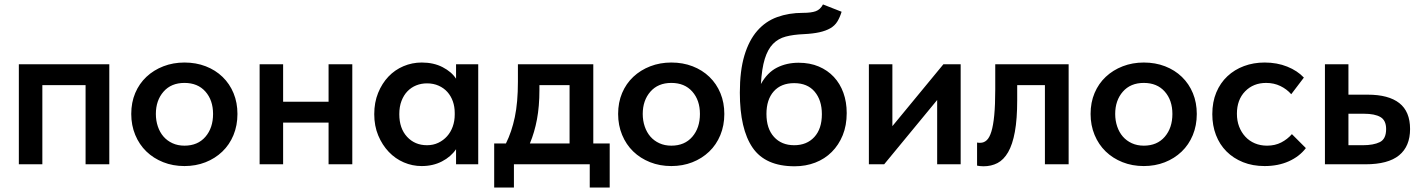

<svg xmlns="http://www.w3.org/2000/svg" viewBox="-20 -741 6401 866"><path d="M65 -451H473V0H366V-357H171V0H65Z M812 8Q760 8 716 -9.5Q672 -27 640 -58Q608 -89 590 -132.5Q572 -176 572 -227Q572 -279 590 -321.5Q608 -364 640.5 -394.5Q673 -425 717 -442Q761 -459 812 -459Q864 -459 908 -442Q952 -425 984 -394Q1016 -363 1033.5 -320.5Q1051 -278 1051 -227Q1051 -175 1033 -131.5Q1015 -88 982.5 -57Q950 -26 906.5 -9Q863 8 812 8ZM812 -84Q872 -84 906.5 -124Q941 -164 941 -227Q941 -289 906.5 -328Q872 -367 812 -367Q752 -367 717.5 -327.5Q683 -288 683 -227Q683 -197 692 -170.5Q701 -144 717.5 -125Q734 -106 758 -95Q782 -84 812 -84Z M1462 -188H1257V0H1151V-451H1257V-282H1462V-451H1569V0H1462Z M1882 8Q1840 8 1801.5 -8.5Q1763 -25 1733.5 -56Q1704 -87 1686 -130Q1668 -173 1668 -226Q1668 -279 1685.5 -322Q1703 -365 1732 -395.5Q1761 -426 1800 -442.5Q1839 -459 1882 -459Q1936 -459 1976.5 -438Q2017 -417 2037 -386V-451H2137V0H2037V-68Q2014 -34 1973.5 -13Q1933 8 1882 8ZM1906 -86Q1934 -86 1957 -97Q1980 -108 1996.5 -126.5Q2013 -145 2022 -170Q2031 -195 2031 -224V-232Q2031 -260 2022.5 -284Q2014 -308 1998 -326Q1982 -344 1958.5 -354.5Q1935 -365 1906 -365Q1880 -365 1857.5 -356Q1835 -347 1818 -329.5Q1801 -312 1791 -286Q1781 -260 1781 -226Q1781 -162 1816 -124Q1851 -86 1906 -86Z M2209 -94H2262Q2288 -146 2302 -212.5Q2316 -279 2316 -372V-451H2656V-94H2730V105H2640V0H2298V105H2209ZM2413 -335Q2413 -262 2402 -203Q2391 -144 2370 -94H2549V-357H2413Z M3008 8Q2956 8 2912 -9.5Q2868 -27 2836 -58Q2804 -89 2786 -132.5Q2768 -176 2768 -227Q2768 -279 2786 -321.5Q2804 -364 2836.5 -394.5Q2869 -425 2913 -442Q2957 -459 3008 -459Q3060 -459 3104 -442Q3148 -425 3180 -394Q3212 -363 3229.5 -320.5Q3247 -278 3247 -227Q3247 -175 3229 -131.5Q3211 -88 3178.5 -57Q3146 -26 3102.5 -9Q3059 8 3008 8ZM3008 -84Q3068 -84 3102.5 -124Q3137 -164 3137 -227Q3137 -289 3102.5 -328Q3068 -367 3008 -367Q2948 -367 2913.5 -327.5Q2879 -288 2879 -227Q2879 -197 2888 -170.5Q2897 -144 2913.5 -125Q2930 -106 2954 -95Q2978 -84 3008 -84Z M3564 9Q3432 9 3374.5 -75Q3317 -159 3317 -323Q3317 -422 3337.5 -490.5Q3358 -559 3395.5 -602Q3433 -645 3485.5 -664Q3538 -683 3601 -683Q3639 -683 3659.5 -690.5Q3680 -698 3692 -721L3776 -688Q3768 -662 3756.5 -643.5Q3745 -625 3725 -613.5Q3705 -602 3676 -595.5Q3647 -589 3605 -587Q3558 -585 3524 -576Q3490 -567 3466.5 -543Q3443 -519 3429.5 -475.5Q3416 -432 3412 -362Q3441 -414 3484.5 -436Q3528 -458 3582 -458Q3633 -458 3673 -441Q3713 -424 3741 -394Q3769 -364 3784 -322.5Q3799 -281 3799 -231Q3799 -175 3781 -131Q3763 -87 3731.5 -55.5Q3700 -24 3657 -7.5Q3614 9 3564 9ZM3562 -86Q3619 -86 3653 -123Q3687 -160 3687 -226Q3687 -289 3654.5 -327.5Q3622 -366 3562 -366Q3503 -366 3470 -329Q3437 -292 3437 -227Q3437 -161 3471 -123.5Q3505 -86 3562 -86Z M3899 -451H4005V-172L4235 -451H4313V0H4207V-290L3968 0H3899Z M4416 9Q4405 9 4398.5 8Q4392 7 4387 6V-98Q4391 -97 4395 -97Q4399 -97 4402 -97Q4418 -97 4430.5 -108.5Q4443 -120 4451.5 -147.5Q4460 -175 4464.5 -221.5Q4469 -268 4469 -338V-451H4800V0H4693V-357H4568V-289Q4568 -204 4557.5 -146.5Q4547 -89 4527 -54.5Q4507 -20 4479 -5.5Q4451 9 4416 9Z M5139 8Q5087 8 5043 -9.5Q4999 -27 4967 -58Q4935 -89 4917 -132.5Q4899 -176 4899 -227Q4899 -279 4917 -321.5Q4935 -364 4967.5 -394.5Q5000 -425 5044 -442Q5088 -459 5139 -459Q5191 -459 5235 -442Q5279 -425 5311 -394Q5343 -363 5360.5 -320.5Q5378 -278 5378 -227Q5378 -175 5360 -131.5Q5342 -88 5309.5 -57Q5277 -26 5233.5 -9Q5190 8 5139 8ZM5139 -84Q5199 -84 5233.5 -124Q5268 -164 5268 -227Q5268 -289 5233.5 -328Q5199 -367 5139 -367Q5079 -367 5044.5 -327.5Q5010 -288 5010 -227Q5010 -197 5019 -170.5Q5028 -144 5044.5 -125Q5061 -106 5085 -95Q5109 -84 5139 -84Z M5684 8Q5630 8 5586.5 -9.5Q5543 -27 5512 -58Q5481 -89 5464.5 -132Q5448 -175 5448 -226Q5448 -281 5466 -324Q5484 -367 5516 -397Q5548 -427 5591 -443Q5634 -459 5684 -459Q5740 -459 5786 -440.5Q5832 -422 5861 -391L5804 -316Q5784 -339 5755 -353Q5726 -367 5691 -367Q5633 -367 5596 -329Q5559 -291 5559 -228Q5559 -196 5569 -170Q5579 -144 5597 -124.5Q5615 -105 5640 -94.5Q5665 -84 5695 -84Q5731 -84 5759 -98.5Q5787 -113 5807 -136L5870 -73Q5841 -35 5793 -13.5Q5745 8 5684 8Z M5956 -451H6062V-314H6149Q6243 -314 6291.5 -276Q6340 -238 6340 -159Q6340 -81 6290.5 -40.5Q6241 0 6139 0H5956ZM6127 -86Q6175 -86 6203.5 -100Q6232 -114 6232 -159Q6232 -198 6206.5 -213Q6181 -228 6132 -228H6062V-86Z"/></svg>

Font: Tilda Sans Semibold
Style: Regular
Weight: 600
Designer: ParaType Ltd
Foundry: ParaType Ltd
Version: Version 1.009